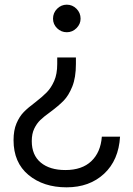

<svg xmlns="http://www.w3.org/2000/svg" viewBox="-20 -583 569 822"><path d="M325 -503Q325 -480 307.5 -462.5Q290 -445 266 -445Q242 -445 224.5 -462Q207 -479 207 -503Q207 -528 224.5 -545.5Q242 -563 266 -563Q290 -563 307.5 -545.5Q325 -528 325 -503ZM305 -309Q305 -251 289.5 -212.5Q274 -174 252.5 -152Q231 -130 196 -104Q168 -84 152.5 -69Q137 -54 126.5 -32Q116 -10 116 21Q116 81 154.5 113Q193 145 260 145Q331 145 371 107Q411 69 416 2H494Q488 103 425.5 161Q363 219 265 219Q166 219 102 166Q38 113 38 17Q38 -25 50.5 -54.5Q63 -84 81.5 -103Q100 -122 131 -145Q162 -169 180.5 -188Q199 -207 212 -236.5Q225 -266 225 -309V-337H305Z"/></svg>

Font: Open Sauce Two
Style: Regular
Weight: 400
Designer: Alfredo Marco Pradil
Foundry: Creative Sauce Fz LLC
Version: Version 1.477